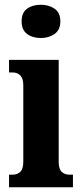

<svg xmlns="http://www.w3.org/2000/svg" viewBox="-20 -788 345 808"><path d="M152 -628Q117 -628 94 -645Q71 -662 71 -698Q71 -735 94 -751.5Q117 -768 152 -768Q185 -768 209.5 -751.5Q234 -735 234 -698Q234 -662 209.5 -645Q185 -628 152 -628ZM18 0V-53H34Q53 -53 65.5 -65Q78 -77 78 -107V-429Q78 -458 65.5 -470.5Q53 -483 34 -483H18V-536H227V-107Q227 -77 239.5 -65Q252 -53 271 -53H287V0Z"/></svg>

Font: Noto Serif ExtraCondensed ExtraBold
Style: Regular
Weight: 800
Width: 2
Designer: Monotype Design Team
Foundry: Monotype Imaging Inc.
Version: Version 2.013; ttfautohint (v1.8.4.7-5d5b)